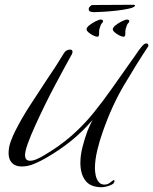

<svg xmlns="http://www.w3.org/2000/svg" viewBox="-20 -695 642 805"><path d="M407 90Q359 90 338 62Q317 34 317 -12Q317 -44 326 -79Q335 -114 346 -144Q351 -157 356.5 -168.5Q362 -180 368 -192Q324 -141 276.5 -103Q229 -65 170 -31Q149 -19 123 -8Q97 3 71 3Q44 3 30 -12Q16 -27 16 -53Q16 -77 25 -102Q34 -127 45 -148Q74 -205 110 -259.5Q146 -314 181 -368Q191 -383 197 -392Q203 -401 209.5 -410.5Q216 -420 225 -435Q231 -444 236.5 -453.5Q242 -463 248 -472Q257 -487 274 -487Q284 -487 284 -478Q284 -473 281 -467Q271 -450 253 -416.5Q235 -383 212.5 -341Q190 -299 168 -254Q146 -209 127 -167Q108 -125 96.5 -93Q85 -61 85 -45Q85 -21 106 -21Q119 -21 134.5 -28Q150 -35 160 -41Q229 -81 280 -126Q331 -171 372 -221.5Q413 -272 452 -328Q491 -384 536 -447Q541 -453 551.5 -469Q562 -485 573.5 -499Q585 -513 593 -513Q602 -513 602 -504Q602 -501 601 -500Q552 -426 500 -338Q448 -250 410 -140Q398 -107 388 -65.5Q378 -24 378 11Q378 23 381 39Q384 55 393 67Q402 79 418 79Q432 79 443 69.5Q454 60 458 60Q460 60 460 64Q460 73 449.5 78.5Q439 84 426.5 87Q414 90 407 90ZM498 -541Q492 -541 481.5 -546Q471 -551 462 -558.5Q453 -566 453 -572Q453 -580 465 -589.5Q477 -599 491.5 -606Q506 -613 512 -613Q522 -613 522 -606Q522 -603 521 -602Q514 -595 512 -589Q510 -583 507 -574Q505 -568 505.5 -554.5Q506 -541 498 -541ZM388 -541Q382 -541 371.5 -546Q361 -551 352 -558.5Q343 -566 343 -572Q343 -580 355 -589.5Q367 -599 381.5 -606Q396 -613 402 -613Q412 -613 412 -606Q412 -603 411 -602Q404 -595 402 -589Q400 -583 397 -574Q395 -568 395.5 -554.5Q396 -541 388 -541ZM375 -644Q368 -644 360 -646Q352 -648 352 -657Q352 -663 357.5 -668.5Q363 -674 369 -674L540 -675Q541 -675 543.5 -674.5Q546 -674 546 -672Q546 -665 523.5 -659.5Q501 -654 469.5 -650.5Q438 -647 411 -645.5Q384 -644 375 -644Z"/></svg>

Font: Caramel
Style: Regular
Weight: 400
Designer: Robert E. Leuschke
Foundry: Robert E. Leuschke
Version: Version 1.010